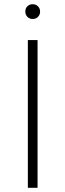

<svg xmlns="http://www.w3.org/2000/svg" viewBox="-20 -890 310 910"><path d="M112 -700H158V0H112ZM135 -800Q120 -800 110 -810Q100 -820 100 -835Q100 -851 110 -860.5Q120 -870 135 -870Q150 -870 160 -860Q170 -850 170 -835Q170 -820 160 -810Q150 -800 135 -800Z"/></svg>

Font: PT Root UI Web Light
Style: Regular
Weight: 300
Designer: Vitaly Kuzmin
Foundry: ParaType Ltd.
Version: Version 1.000W